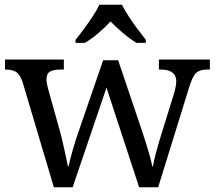

<svg xmlns="http://www.w3.org/2000/svg" viewBox="-20 -786 902 806"><path d="M75 -441Q64 -473 48.5 -483.5Q33 -494 4 -494H1V-536H248V-494H235Q205 -494 190 -485.5Q175 -477 175 -452Q175 -444 177.5 -432Q180 -420 183 -409L230 -241Q237 -217 243.5 -187.5Q250 -158 256 -131.5Q262 -105 265 -88H268Q273 -113 284.5 -153.5Q296 -194 309 -231L413 -533H476L576 -237Q584 -213 593 -184.5Q602 -156 609 -130.5Q616 -105 619 -88H622Q631 -139 661 -234L711 -395Q715 -408 717.5 -422.5Q720 -437 720 -445Q720 -494 654 -494H647V-536H861V-494H848Q819 -494 803.5 -480Q788 -466 773 -416L644 0H564L427 -418L285 0H206ZM297 -619Q313 -638 332 -664Q351 -690 369 -717Q387 -744 397 -766H492Q503 -744 520.5 -717Q538 -690 557.5 -664Q577 -638 592 -619V-606H553Q525 -623 496 -647.5Q467 -672 444 -696Q422 -672 393.5 -647.5Q365 -623 336 -606H297Z"/></svg>

Font: Noto Serif Makasar
Style: Regular
Weight: 400
Designer: Sérgio Martins
Version: Version 1.001; ttfautohint (v1.8.4.7-5d5b)